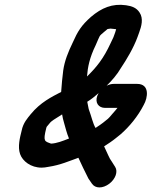

<svg xmlns="http://www.w3.org/2000/svg" viewBox="-20 -715 644 816"><path d="M349.8 -390C352.8 -429.5 360.5 -469.6 386.7 -523.1C407.1 -568.7 398.8 -558.9 422.9 -579.7C430.9 -586.6 435.6 -590.6 437.1 -591.6C438.1 -591.9 440.7 -592.4 449.7 -593.5C454.3 -593.2 466.8 -591.6 473.7 -590.9C473.1 -588.1 471.6 -582.7 469.5 -577L462.2 -557C461.7 -555.5 455.5 -543.3 450.3 -531.9C420 -465.9 389.6 -428.6 349.8 -390ZM176.4 -170C180.1 -179.9 174.1 -170.2 189.6 -189.5C199.8 -203 210.7 -206.9 244 -228.8C246 -217.5 248.4 -204.2 252.3 -192.7C258.1 -173.2 263 -150.5 273.2 -126.3C245.2 -115.3 221.2 -105.8 197.1 -104.6C169.3 -114.7 162.4 -113.2 176.4 -170ZM399.1 -319.3C396.8 -315.4 394.8 -311.2 393.4 -307.5C382.6 -277.9 399.4 -256.5 426.4 -256.5H479.2C474.4 -250.2 468.7 -243.4 457.4 -230.8C437.8 -207.4 440.4 -211.5 418.3 -193.7C413.6 -189.9 399.7 -180 386 -171.2C374.4 -191 369.8 -216.9 356.9 -251.9C355 -259.9 352.7 -271.5 350.8 -282.5C366.2 -291.9 383.6 -305.4 399.1 -319.3ZM433.1 -350.6C454.7 -371.8 477.3 -397 495 -427.7C517.1 -460.7 547.3 -510.4 564.6 -558L571.5 -577C581 -603.1 590.7 -635.8 572.9 -662.2C560.2 -681.6 541.4 -689 515.6 -692.7C457.2 -701 411.4 -681.3 366.7 -643.3C325.6 -607.1 309.9 -581.1 288.9 -533.7C269.9 -494.3 254.5 -456.7 248.7 -415.6C244.8 -385.1 242.2 -356.5 239.9 -324.3C200.3 -303.5 151.8 -280.4 110 -229C97.8 -213.5 78.5 -193.5 71.9 -159.4C64.9 -131.6 54.4 -91.5 65.4 -60.2C75.9 -30.1 110.9 -2.5 156.9 -2.5C166.3 -2.5 173.7 -3.7 186.7 -6.1C236.1 -13.5 275 -30.9 313.2 -44.5C326.7 -15.7 340 13.7 355.5 43.3C355.7 43.7 356.1 44.3 356.4 44.8L370.5 65.3C384.8 86.8 416.5 87.1 444.8 65.6C470.8 45.7 482.2 14.4 469.5 -5.5L455.4 -27.8C452.8 -31.8 448.6 -37.5 447.2 -40.4L440.3 -54.4C439.3 -56.4 430 -76.1 422.5 -93C437.6 -102.7 457.6 -115.7 472.4 -128L492.2 -143.9C529.9 -176.4 566.8 -221.7 590.8 -269C608.5 -299.7 617.5 -358.5 562.5 -358.5H463.5C453.6 -358.5 443 -355.6 433.1 -350.6Z"/></svg>

Font: Take Off
Style: Hosehead
Weight: 400
Foundry: Cannot Into Space Fonts
Version: Version 0.89